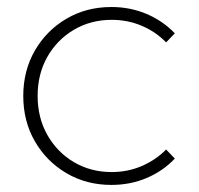

<svg xmlns="http://www.w3.org/2000/svg" viewBox="-20 -518 569 548"><path d="M479 -65.4Q445.3 -29.8 398.7 -10Q352.1 9.8 297.9 9.8Q226.6 9.8 169.7 -23.7Q112.8 -57.1 79.6 -114.5Q46.4 -171.9 46.4 -244.1Q46.4 -316.4 79.6 -373.8Q112.8 -431.2 169.7 -464.6Q226.6 -498 297.9 -498Q351.6 -498 398.2 -478.3Q444.8 -458.5 479 -422.9L454.1 -397Q424.8 -427.2 384.8 -444.3Q344.7 -461.4 298.8 -461.4Q238.8 -461.4 190.7 -432.9Q142.6 -404.3 115 -355.5Q87.4 -306.6 87.4 -244.1Q87.4 -182.1 115 -133.1Q142.6 -84 190.7 -55.4Q238.8 -26.9 298.8 -26.9Q344.7 -26.9 384.8 -44.2Q424.8 -61.5 454.1 -91.3Z"/></svg>

Font: Kumbh Sans ExtraLight
Style: Regular
Weight: 250
Version: Version 1.005